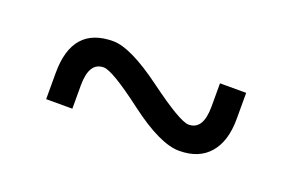

<svg xmlns="http://www.w3.org/2000/svg" viewBox="-36 -390 472 310"><g transform="rotate(20 200.0 -235.0)"><path d="M280 -170Q247 -170 191 -212.5Q135 -255 120 -255Q95 -255 95 -215V-175H50V-220Q50 -300 120 -300Q150 -300 207.5 -257.5Q265 -215 280 -215Q305 -215 305 -255V-295H350V-250Q350 -212 332 -191Q314 -170 280 -170Z"/></g></svg>

Font: Millimetre
Style: Light
Weight: 200
Designer: Jérémy Landes
Version: Version 1.0